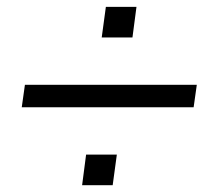

<svg xmlns="http://www.w3.org/2000/svg" viewBox="-20 -672 640 564"><path d="M43.9 -356.9 53.2 -422.9H558.1L548.8 -356.9ZM323.2 -217.8 311 -127.9H221.2L232.9 -217.8ZM380.9 -651.9 369.1 -562H278.8L291 -651.9Z"/></svg>

Font: Cooper Hewitt
Style: Book Italic
Weight: 706
Designer: Village Type and Design LLC
Foundry: Cooper Hewitt Smithsonian Design Museum
Version: 1.000